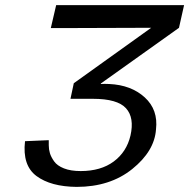

<svg xmlns="http://www.w3.org/2000/svg" viewBox="-20 -713 741 752"><path d="M78 -160Q93 -161 124 -162Q155 -163 171 -164V-144Q171 -128 175.5 -113Q180 -98 192 -81Q204 -64 230.5 -53.5Q257 -43 296 -43Q375 -43 425.5 -80.5Q476 -118 491 -182Q507 -252 473.5 -289Q440 -326 344 -326H256L269 -387L572 -604H524H516L225 -603H179L200 -693H701L681 -604L375 -386V-384Q388 -385 408 -384Q494 -380 547 -331.5Q600 -283 591 -206Q585 -121 498 -51Q411 19 280 19Q179 18 123 -23.5Q67 -65 78 -160Z"/></svg>

Font: Coval
Style: Book Italic
Weight: 350
Foundry: Context Ltd
Version: Version 001.000